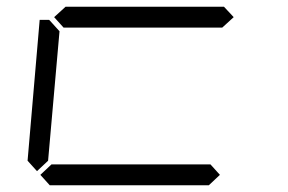

<svg xmlns="http://www.w3.org/2000/svg" viewBox="-20 -551 856 571"><path d="M646 -531 675 -500 641 -469H169L141 -500L175 -531ZM90 -42 62 -73 98 -492H126L129 -489L157 -458L123 -73ZM634 -31 601 0H128L100 -31L133 -62H606Z"/></svg>

Font: DSEG7 Classic
Style: Light Italic
Weight: 300
Italic angle: -5°
Designer: Keshikan(Twitter:@keshinomi_88pro)
Version: Version 0.46